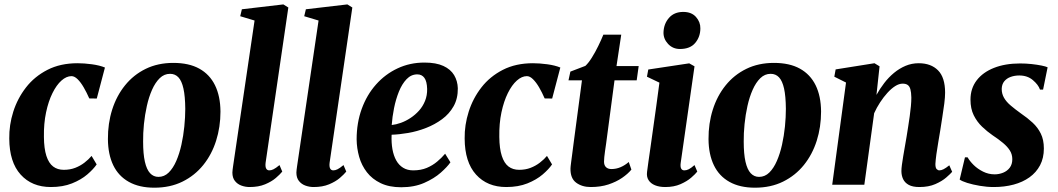

<svg xmlns="http://www.w3.org/2000/svg" viewBox="-20 -837 4792 870"><path d="M210.5 10.5Q124.5 10.5 73.5 -46Q22.5 -102.5 22 -209Q21 -270.5 40.2 -331Q59.5 -391.5 98 -441Q136.5 -490.5 195 -520.5Q253.5 -550.5 331.5 -550.5Q361 -550.5 396.2 -545.8Q431.5 -541 455.5 -531L418.5 -390.5L384.5 -391Q372.5 -418.5 359.2 -441.2Q346 -464 331.8 -478Q317.5 -492 304 -492Q281 -492 258.5 -472Q236 -452 217.8 -415.2Q199.5 -378.5 188.8 -328Q178 -277.5 179 -216.5Q179.5 -163.5 190.2 -130.5Q201 -97.5 220.8 -82.5Q240.5 -67.5 269 -67.5Q297.5 -67.5 320.8 -76.5Q344 -85.5 362.5 -99.8Q381 -114 395 -130.5L418 -92Q403.5 -70.5 375.5 -46.5Q347.5 -22.5 306.2 -6Q265 10.5 210.5 10.5Z M765.5 -552Q836 -552 883 -526Q930 -500 954.2 -450.8Q978.5 -401.5 979 -331.5Q979 -261.5 959.2 -199.2Q939.5 -137 901 -89.2Q862.5 -41.5 806.8 -14Q751 13.5 679.5 13.5Q611 13.5 564 -12.8Q517 -39 493.2 -88.2Q469.5 -137.5 469 -206.5Q468.5 -277.5 488.2 -340Q508 -402.5 546.5 -450.2Q585 -498 640.2 -525Q695.5 -552 765.5 -552ZM750.5 -502.5Q724 -502.5 703.8 -482.8Q683.5 -463 669 -430.2Q654.5 -397.5 645.5 -357.2Q636.5 -317 632.2 -275Q628 -233 628.5 -195.5Q628.5 -139.5 636.5 -104.2Q644.5 -69 660 -52.2Q675.5 -35.5 698 -35.5Q724.5 -35.5 744.5 -55.2Q764.5 -75 778.8 -107.8Q793 -140.5 802 -181Q811 -221.5 815.2 -263.8Q819.5 -306 819.5 -344Q819 -401 811.2 -435.8Q803.5 -470.5 788.5 -486.5Q773.5 -502.5 750.5 -502.5Z M1183.5 -99.5Q1181.5 -82 1186 -73.5Q1190.5 -65 1200.5 -65Q1209 -65 1219 -69.8Q1229 -74.5 1246.5 -89L1259 -59.5Q1249 -47 1229.8 -30.5Q1210.5 -14 1181 -1.8Q1151.5 10.5 1111 10.5Q1092 10.5 1074 4Q1056 -2.5 1044.5 -17Q1033 -31.5 1033 -55Q1033 -60.5 1034 -67.8Q1035 -75 1036 -82.8Q1037 -90.5 1038 -96.5L1133.5 -744L1068.5 -763.5L1076 -795L1264 -817L1286.5 -803Z M1473.5 -99.5Q1471.5 -82 1476 -73.5Q1480.5 -65 1490.5 -65Q1499 -65 1509 -69.8Q1519 -74.5 1536.5 -89L1549 -59.5Q1539 -47 1519.8 -30.5Q1500.5 -14 1471 -1.8Q1441.5 10.5 1401 10.5Q1382 10.5 1364 4Q1346 -2.5 1334.5 -17Q1323 -31.5 1323 -55Q1323 -60.5 1324 -67.8Q1325 -75 1326 -82.8Q1327 -90.5 1328 -96.5L1423.5 -744L1358.5 -763.5L1366 -795L1554 -817L1576.5 -803Z M2021 -101.5Q2007 -81 1977 -54.5Q1947 -28 1902 -8.2Q1857 11.5 1798 11.5Q1743.5 11.5 1705 -7Q1666.5 -25.5 1642.5 -56.5Q1618.5 -87.5 1607.5 -126.2Q1596.5 -165 1596 -205.5Q1596 -280 1619 -343.5Q1642 -407 1683.8 -454Q1725.5 -501 1781.5 -527.2Q1837.5 -553.5 1903.5 -553.5Q1956 -553.5 1989 -538.2Q2022 -523 2037.8 -496.5Q2053.5 -470 2054.5 -437Q2055 -390.5 2035.5 -355.8Q2016 -321 1983 -296.8Q1950 -272.5 1910 -257Q1870 -241.5 1829.2 -234.5Q1788.5 -227.5 1754.5 -226.5Q1753 -190.5 1758.2 -161Q1763.5 -131.5 1775.5 -110Q1787.5 -88.5 1806.8 -76.8Q1826 -65 1852.5 -65Q1887 -65 1913.8 -76.2Q1940.5 -87.5 1961.2 -105Q1982 -122.5 1997 -140.5ZM1871 -500Q1843 -500 1822.2 -478.2Q1801.5 -456.5 1787.5 -421.8Q1773.5 -387 1765.5 -347Q1757.5 -307 1755 -270.5Q1774.5 -272.5 1796.8 -280.5Q1819 -288.5 1840.2 -302.5Q1861.5 -316.5 1878.8 -335.8Q1896 -355 1906 -379.8Q1916 -404.5 1915.5 -434Q1914.5 -468.5 1903 -484.2Q1891.5 -500 1871 -500Z M2274 10.5Q2188 10.5 2137 -46Q2086 -102.5 2085.5 -209Q2084.5 -270.5 2103.8 -331Q2123 -391.5 2161.5 -441Q2200 -490.5 2258.5 -520.5Q2317 -550.5 2395 -550.5Q2424.5 -550.5 2459.8 -545.8Q2495 -541 2519 -531L2482 -390.5L2448 -391Q2436 -418.5 2422.8 -441.2Q2409.5 -464 2395.2 -478Q2381 -492 2367.5 -492Q2344.5 -492 2322 -472Q2299.5 -452 2281.2 -415.2Q2263 -378.5 2252.2 -328Q2241.5 -277.5 2242.5 -216.5Q2243 -163.5 2253.8 -130.5Q2264.5 -97.5 2284.2 -82.5Q2304 -67.5 2332.5 -67.5Q2361 -67.5 2384.2 -76.5Q2407.5 -85.5 2426 -99.8Q2444.5 -114 2458.5 -130.5L2481.5 -92Q2467 -70.5 2439 -46.5Q2411 -22.5 2369.8 -6Q2328.5 10.5 2274 10.5Z M2726.5 -186.5Q2723.5 -167 2721.5 -152Q2719.5 -137 2718.2 -125.2Q2717 -113.5 2717 -104.5Q2717 -88 2726 -79.5Q2735 -71 2750.5 -71Q2772 -71 2792 -79.5Q2812 -88 2829 -103L2841 -68.5Q2825 -49 2798.8 -31Q2772.5 -13 2737 -1.2Q2701.5 10.5 2656.5 10.5Q2617.5 10.5 2590.8 -9.2Q2564 -29 2565 -74Q2565 -77.5 2565.8 -84.5Q2566.5 -91.5 2568.2 -104Q2570 -116.5 2572.5 -136.5Q2575 -156.5 2579 -187L2617 -473H2556L2564.5 -512.5L2632.5 -538.5Q2647 -552 2662.2 -576.5Q2677.5 -601 2691 -628.8Q2704.5 -656.5 2714 -680H2795L2773.5 -537.5H2874L2865 -473H2764.5Z M2994.5 10.5Q2967.5 10.5 2948 2.5Q2928.5 -5.5 2918.8 -20.8Q2909 -36 2912 -58.5Q2914 -75.5 2918.2 -104.5Q2922.5 -133.5 2928 -172.8Q2933.5 -212 2940 -258.5Q2946.5 -305 2953.8 -356.8Q2961 -408.5 2968 -462.5L2911.5 -489.5L2917.5 -522L3103 -550L3127 -536.5L3064.5 -99.5Q3062 -81.5 3066.5 -73.2Q3071 -65 3081 -65Q3091 -65 3101.2 -70.2Q3111.5 -75.5 3127 -89L3139.5 -59.5Q3131 -48.5 3112 -32Q3093 -15.5 3063.5 -2.5Q3034 10.5 2994.5 10.5ZM3061 -615Q3028.5 -615 3007 -638.2Q2985.5 -661.5 2986.5 -691Q2988 -729.5 3011.5 -756.2Q3035 -783 3076 -783Q3113.5 -783 3133.8 -760Q3154 -737 3153.5 -708.5Q3153.5 -670.5 3130.5 -642.8Q3107.5 -615 3061 -615Z M3487 -552Q3557.5 -552 3604.5 -526Q3651.5 -500 3675.8 -450.8Q3700 -401.5 3700.5 -331.5Q3700.5 -261.5 3680.8 -199.2Q3661 -137 3622.5 -89.2Q3584 -41.5 3528.2 -14Q3472.5 13.5 3401 13.5Q3332.5 13.5 3285.5 -12.8Q3238.5 -39 3214.8 -88.2Q3191 -137.5 3190.5 -206.5Q3190 -277.5 3209.8 -340Q3229.5 -402.5 3268 -450.2Q3306.5 -498 3361.8 -525Q3417 -552 3487 -552ZM3472 -502.5Q3445.5 -502.5 3425.2 -482.8Q3405 -463 3390.5 -430.2Q3376 -397.5 3367 -357.2Q3358 -317 3353.8 -275Q3349.5 -233 3350 -195.5Q3350 -139.5 3358 -104.2Q3366 -69 3381.5 -52.2Q3397 -35.5 3419.5 -35.5Q3446 -35.5 3466 -55.2Q3486 -75 3500.2 -107.8Q3514.5 -140.5 3523.5 -181Q3532.5 -221.5 3536.8 -263.8Q3541 -306 3541 -344Q3540.5 -401 3532.8 -435.8Q3525 -470.5 3510 -486.5Q3495 -502.5 3472 -502.5Z M3951.5 -407Q3967 -435 3986.8 -460.8Q4006.5 -486.5 4031 -506.8Q4055.5 -527 4083.5 -538.8Q4111.5 -550.5 4143 -550.5Q4198.5 -550.5 4230.5 -518.2Q4262.5 -486 4262.5 -417Q4262.5 -397 4258.8 -367.5Q4255 -338 4249.8 -305.8Q4244.5 -273.5 4240.5 -246Q4236.5 -220.5 4231.5 -192.2Q4226.5 -164 4223 -138Q4219.5 -112 4218.5 -94Q4218.5 -76.5 4224.2 -70.8Q4230 -65 4236.5 -65Q4245 -65 4255.5 -70.2Q4266 -75.5 4281.5 -88L4294.5 -58.5Q4287 -49.5 4267.8 -32.8Q4248.5 -16 4218.2 -2.8Q4188 10.5 4146 10.5Q4115.5 10.5 4097.8 0.8Q4080 -9 4072.2 -25.5Q4064.5 -42 4064.5 -62Q4064.5 -73 4066.8 -90.5Q4069 -108 4072.8 -129.8Q4076.5 -151.5 4080.5 -174.5Q4084.5 -197.5 4088 -218Q4091.5 -240 4095.2 -263.5Q4099 -287 4102.2 -310.5Q4105.5 -334 4107.5 -355.8Q4109.5 -377.5 4109.5 -395Q4109 -419 4105.2 -432.5Q4101.5 -446 4093 -452Q4084.5 -458 4070 -458Q4054 -458 4036.2 -446.8Q4018.5 -435.5 4001 -416.2Q3983.5 -397 3968 -373.2Q3952.5 -349.5 3941 -324L3896.5 0H3751L3813.5 -463L3760.5 -489.5L3766.5 -522.5L3942.5 -550.5L3965.5 -536.5Z M4706.5 -431H4692.5Q4685 -453 4660.2 -474Q4635.5 -495 4598.5 -495Q4577.5 -495 4559.5 -488.5Q4541.5 -482 4530.5 -468.5Q4519.5 -455 4519 -434Q4519 -412 4529.5 -393.8Q4540 -375.5 4559.8 -358.8Q4579.5 -342 4606 -323Q4635.5 -303 4659 -281.2Q4682.5 -259.5 4696.2 -231.5Q4710 -203.5 4710 -164Q4710 -121 4692.8 -88.2Q4675.5 -55.5 4644.8 -33.5Q4614 -11.5 4572.8 -0.5Q4531.5 10.5 4483 10.5Q4452 10.5 4419.8 5Q4387.5 -0.5 4362.8 -8.2Q4338 -16 4328.5 -23.5L4352.5 -124H4364.5Q4374 -107 4392 -89.2Q4410 -71.5 4434.8 -59.2Q4459.5 -47 4487 -47Q4507 -47 4525.5 -54.5Q4544 -62 4555.5 -77.2Q4567 -92.5 4567 -115.5Q4567 -137.5 4556 -155Q4545 -172.5 4525 -189.2Q4505 -206 4477 -224.5Q4453 -241 4430 -263Q4407 -285 4392.2 -314.8Q4377.5 -344.5 4377.5 -385.5Q4377.5 -436 4405.5 -472.8Q4433.5 -509.5 4484.2 -529.5Q4535 -549.5 4602.5 -549.5Q4628 -549.5 4653.8 -546.8Q4679.5 -544 4699.2 -540Q4719 -536 4727 -532Z"/></svg>

Font: Merriweather 60pt ExtraBold
Style: Italic
Weight: 800
Italic angle: -7.8°
Version: Version 2.101